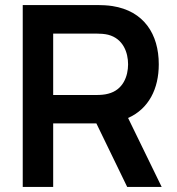

<svg xmlns="http://www.w3.org/2000/svg" viewBox="-20 -740 700 760"><path d="M70 0H190.5V-251.5H361.5L483.5 0H620L487 -273C569 -309.5 608.5 -388.5 608.5 -485.5C608.5 -604.5 550 -696.5 425 -716C406.5 -719 381.5 -720 367.5 -720H70ZM190.5 -364V-607H362.5C376 -607 394 -606 408 -602.5C468 -587 487 -531.5 487 -485.5C487 -439.5 468 -384 408 -369C394 -365 376 -364 362.5 -364Z"/></svg>

Font: Eudonet
Style: Bold
Weight: 700
Designer: Mikhail Sharanda
Foundry: Mikhail Sharanda
Version: Version 4.503;Glyphs 3.1.2 (3151)